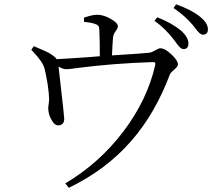

<svg xmlns="http://www.w3.org/2000/svg" viewBox="-20 -810 1040 895"><path d="M300.8 65.4 284.2 44.9Q441.4 -47.9 553.7 -195.3Q666 -342.8 703.1 -504.9Q705.1 -514.6 703.1 -517.6Q701.2 -520.5 690.4 -520.5Q507.8 -514.6 341.8 -493.2Q300.8 -487.3 290 -487.3Q272.5 -487.3 252.9 -500Q254.9 -482.4 264.6 -395.5Q279.3 -267.6 279.3 -257.8Q280.3 -227.5 252.9 -225.6Q234.4 -224.6 219.7 -252Q206.1 -276.4 205.1 -300.8Q204.1 -306.6 206.5 -322.8Q209 -338.9 209 -346.7Q209 -369.1 202.1 -418Q194.3 -463.9 188.5 -487.3Q180.7 -520.5 135.7 -567.4Q128.9 -574.2 126 -578.1L137.7 -594.7Q142.6 -592.8 153.3 -587.9Q197.3 -570.3 215.8 -558.6Q238.3 -543.9 244.1 -534.2Q286.1 -536.1 396.5 -543.9Q429.7 -546.9 445.3 -547.9Q445.3 -617.2 443.4 -664.1Q442.4 -681.6 440.4 -686.5Q436.5 -693.4 425.8 -697.3Q411.1 -704.1 372.1 -708L371.1 -727.5Q410.2 -741.2 432.6 -741.2Q462.9 -741.2 496.1 -722.2Q529.3 -703.1 529.3 -687.5Q529.3 -678.7 520.5 -667Q507.8 -649.4 506.8 -633.8Q503.9 -600.6 502 -551.8Q511.7 -552.7 531.2 -553.7Q643.6 -560.5 677.7 -564.5Q686.5 -565.4 703.1 -575.2Q719.7 -585 727.5 -585Q749 -585 779.3 -556.2Q809.6 -527.3 809.6 -509.8Q809.6 -500 791 -484.4Q774.4 -470.7 771.5 -461.9Q703.1 -281.2 593.8 -155.3Q476.6 -19.5 300.8 65.4ZM834 -581.1Q822.3 -581.1 802.7 -608.4Q793.9 -621.1 788.1 -627.9Q749 -678.7 700.2 -712.9L712.9 -729.5Q781.2 -703.1 825.2 -666Q858.4 -635.7 858.4 -606.4Q858.4 -581.1 834 -581.1ZM924.8 -648.4Q913.1 -648.4 894.5 -672.9Q884.8 -686.5 877.9 -694.3Q838.9 -739.3 789.1 -772.5L800.8 -790Q874 -763.7 912.1 -732.4Q949.2 -703.1 949.2 -672.9Q949.2 -648.4 924.8 -648.4Z"/></svg>

Font: Bpmf Zihi Only R
Style: R
Weight: 400
Foundry: But Ko
Version: Version 1.320